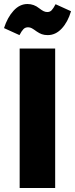

<svg xmlns="http://www.w3.org/2000/svg" viewBox="-61 -937 374 957"><path d="M214 0H37V-695H214ZM122 -780Q107 -791 98 -796Q89 -801 79 -801Q65 -801 56 -792Q47 -783 36 -762L-41 -797Q-24 -850 6.5 -883.5Q37 -917 76 -917Q108 -917 134 -896Q147 -886 156 -881.5Q165 -877 175 -877Q188 -877 196.5 -886Q205 -895 216 -916L293 -881Q277 -827 246.5 -794.5Q216 -762 177 -762Q160 -762 147.5 -766.5Q135 -771 122 -780Z"/></svg>

Font: Fira Sans Compressed ExtraBold
Style: Regular
Weight: 800
Width: 1
Designer: bBox Type GmbH & Carrois Corporate GbR & Edenspiekermann AG
Foundry: bBox Type GmbH & Carrois Corporate GbR & Edenspiekermann AG
Version: Version 4.301